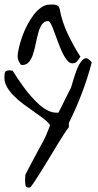

<svg xmlns="http://www.w3.org/2000/svg" viewBox="-20 -857 449 878"><path d="M94.7 -33.2Q94.7 -36.1 95.2 -44.9Q95.7 -53.7 95.7 -57.6Q98.6 -63.5 106 -77.6Q113.3 -91.8 123 -109.9Q132.8 -127.9 143.1 -147.5Q153.3 -167 163.1 -184.6Q172.9 -202.1 180.2 -216.3Q187.5 -230.5 190.4 -237.3Q191.4 -240.2 194.3 -247.1Q197.3 -253.9 200.2 -261.2Q203.1 -268.6 205.6 -275.4Q208 -282.2 209 -285.2Q196.3 -301.8 176.3 -316.9Q156.2 -332 132.8 -348.1Q109.4 -364.3 85.9 -381.8Q62.5 -399.4 43.5 -418.5Q24.4 -437.5 12.2 -458.5Q0 -479.5 0 -503.9Q0 -522.5 4.4 -528.8Q8.8 -535.2 23.4 -535.2Q24.4 -535.2 30.3 -534.7Q36.1 -534.2 38.1 -533.2Q46.9 -518.6 60.1 -499Q73.2 -479.5 88.9 -458Q104.5 -436.5 122.6 -416Q140.6 -395.5 159.2 -378.9Q177.7 -362.3 197.8 -352.1Q217.8 -341.8 237.3 -341.8Q239.3 -341.8 242.7 -341.8Q246.1 -341.8 247.1 -341.8Q251 -348.6 259.3 -365.2Q267.6 -381.8 276.4 -399.9Q285.2 -418 293.5 -434.1Q301.8 -450.2 304.7 -456.1Q306.6 -461.9 310.5 -475.1Q314.5 -488.3 318.8 -502.9Q323.2 -517.6 329.1 -533.2Q335 -548.8 341.8 -561.5Q348.6 -574.2 356.9 -582.5Q365.2 -590.8 376 -590.8L377 -589.8H378.9Q378.9 -588.9 379.9 -588.9Q381.8 -588.9 384.8 -586.4Q387.7 -584 391.1 -581.1Q394.5 -578.1 397 -575.2Q399.4 -572.3 399.4 -571.3Q380.9 -500 354.5 -430.7Q328.1 -361.3 294.9 -294.9V-275.4Q288.1 -267.6 272.5 -243.7Q256.8 -219.7 238.3 -189Q219.7 -158.2 199.7 -125Q179.7 -91.8 162.1 -64Q144.5 -36.1 131.8 -17.6Q119.1 1 115.2 1Q98.6 1 96.7 -8.8Q94.7 -18.6 94.7 -33.2ZM60.5 -597.7Q60.5 -614.3 66.4 -638.7Q72.3 -663.1 81.5 -689.5Q90.8 -715.8 104.5 -742.2Q118.2 -768.6 134.3 -789.6Q150.4 -810.5 168.9 -823.2Q187.5 -835.9 207 -835.9Q212.9 -835.9 219.7 -836.4Q226.6 -836.9 233.4 -835Q240.2 -833 245.1 -829.6Q250 -826.2 252.9 -816.4Q257.8 -788.1 267.1 -759.3Q276.4 -730.5 289.6 -702.6Q302.7 -674.8 317.4 -648.4Q332 -622.1 347.7 -597.7Q337.9 -583 331.1 -575.2Q324.2 -567.4 310.5 -567.4Q297.9 -567.4 286.1 -582Q274.4 -596.7 264.6 -617.7Q254.9 -638.7 245.6 -663.6Q236.3 -688.5 228.5 -710.4Q220.7 -732.4 213.4 -746.6Q206.1 -760.7 200.2 -760.7Q182.6 -760.7 172.4 -746.1Q162.1 -731.4 155.8 -709Q149.4 -686.5 144 -660.2Q138.7 -633.8 131.8 -611.3Q125 -588.9 112.8 -574.2Q100.6 -559.6 81.1 -559.6Q76.2 -559.6 72.8 -564.5Q69.3 -569.3 66.4 -575.7Q63.5 -582 62 -588.4Q60.5 -594.7 60.5 -597.7Z"/></svg>

Font: Swanky and Moo Moo
Style: Regular
Weight: 400
Designer: Kimberly Geswein
Foundry: Kimberly Geswein
Version: Version 1.002 2001